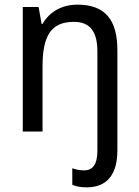

<svg xmlns="http://www.w3.org/2000/svg" viewBox="-20 -566 599 826"><path d="M353 240C444 240 485 180 485 81V-350C485 -481 432 -546 313 -546C250 -546 194 -518 163 -463H159L146 -536H78V0H163V-279C163 -410 198 -472 298 -472C367 -472 399 -430 399 -345V83C399 145 376 167 342 167C322 167 307 163 291 158V229C307 236 327 240 353 240Z"/></svg>

Font: Noto Sans Ethiopic SemiCondensed
Style: Regular
Weight: 400
Width: 4
Designer: Monotype Design Team
Foundry: Monotype Imaging Inc.
Version: Version 2.102